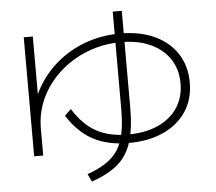

<svg xmlns="http://www.w3.org/2000/svg" viewBox="-58 -855 1115 993"><g transform="rotate(-5 500.0 -358.0)"><path d="M93 -81V-699H140V-329H116Q135 -404 178.5 -467Q222 -530 285 -577Q348 -624 426 -649.5Q504 -675 592 -675Q694 -675 769.5 -640Q845 -605 886.5 -541Q928 -477 928 -391Q928 -304 885.5 -240.5Q843 -177 766.5 -142Q690 -107 585 -107Q478 -107 402 -147.5Q326 -188 270 -276L303 -308Q355 -225 422 -188Q489 -151 585 -151Q676 -151 742 -180.5Q808 -210 844 -264Q880 -318 880 -391Q880 -464 844.5 -517.5Q809 -571 744.5 -600.5Q680 -630 592 -630Q499 -630 417 -598Q335 -566 272.5 -509.5Q210 -453 175 -379Q140 -305 140 -221V-81ZM360 35Q419 14 458 -12Q497 -38 520 -74.5Q543 -111 553 -162.5Q563 -214 563 -288V-791H610V-288Q610 -181 588.5 -111.5Q567 -42 517 1.5Q467 45 379 75Z"/></g></svg>

Font: M PLUS 1 Thin Light
Style: Regular
Weight: 300
Version: Version 1.001